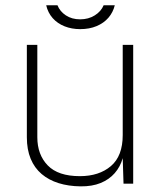

<svg xmlns="http://www.w3.org/2000/svg" viewBox="-20 -684 606 715"><path d="M280 10Q235 9.5 198.2 -2Q161.5 -13.5 135 -36Q108.5 -58.5 94.2 -92.8Q80 -127 80 -173V-517H119V-173Q119 -108 157.8 -68Q196.5 -28 277.5 -28Q349 -28 393 -65.5Q437 -103 437 -181V-517H476V0H440L437 -95Q428 -63 407.2 -39.2Q386.5 -15.5 354.8 -2.5Q323 10.5 280 10ZM278.5 -575.5Q247 -575.5 220.5 -586Q194 -596.5 176.2 -616.5Q158.5 -636.5 152 -664.5H194Q203 -641.5 225.2 -626.8Q247.5 -612 278.5 -612Q309.5 -612 333 -626.8Q356.5 -641.5 366 -664.5H407.5Q401 -638 383.8 -618Q366.5 -598 339.8 -586.8Q313 -575.5 278.5 -575.5Z"/></svg>

Font: Public Sans Thin Thin
Style: Regular
Weight: 250
Version: Version 2.001